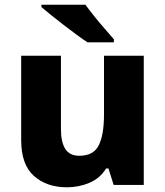

<svg xmlns="http://www.w3.org/2000/svg" viewBox="-20 -786 703 816"><path d="M591 -549V0H463L441 -70H431Q405 -28 360 -9Q315 10 264 10Q179 10 124.5 -38Q70 -86 70 -191V-549H239V-238Q239 -182 257.5 -153Q276 -124 317 -124Q378 -124 400 -169Q422 -214 422 -299V-549ZM343 -766Q359 -744 381 -716.5Q403 -689 425.5 -663.5Q448 -638 464 -619V-606H352Q332 -619 305.5 -638.5Q279 -658 250.5 -680Q222 -702 197 -722Q172 -742 156 -756V-766Z"/></svg>

Font: Noto Sans Kannada ExtraBold
Style: Regular
Weight: 800
Designer: Jelle Bosma - Monotype Design Team
Foundry: Monotype Imaging Inc.
Version: Version 2.005; ttfautohint (v1.8.4.7-5d5b)